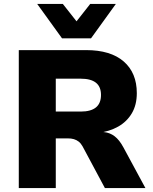

<svg xmlns="http://www.w3.org/2000/svg" viewBox="-20 -961 780 981"><path d="M76 0V-705H420Q545 -705 612 -647Q679 -589 679 -485Q679 -425 653.5 -382Q628 -339 583.5 -314Q539 -289 481 -282L485 -288L512 -286Q542 -283 566 -264.5Q590 -246 610 -209L723 0H516L402 -213Q393 -229 382 -237.5Q371 -246 357.5 -250Q344 -254 326 -254H265V0ZM265 -391H393Q444 -391 470 -412Q496 -433 496 -476Q496 -518 470 -538.5Q444 -559 392 -559H265ZM297 -765 170 -941H301L371 -852L441 -941H572L445 -765Z"/></svg>

Font: Nunito Sans 9pt Black
Style: Regular
Weight: 900
Version: Version 3.101;gftools[0.9.27]